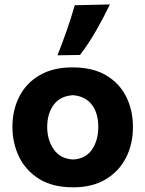

<svg xmlns="http://www.w3.org/2000/svg" viewBox="-20 -808 638 842"><path d="M301 13.5Q210 13.5 151 -23.8Q92 -61 63.2 -121.2Q34.5 -181.5 34.5 -251Q34.5 -325.5 64.8 -384.8Q95 -444 153.8 -478.2Q212.5 -512.5 298 -512.5Q386.5 -512.5 445.2 -477.8Q504 -443 533.5 -383.8Q563 -324.5 563 -251Q563 -175.5 532.2 -115.8Q501.5 -56 443 -21.2Q384.5 13.5 301 13.5ZM300.5 -108.5Q356 -111.5 383.5 -152.2Q411 -193 411 -251Q411 -312.5 382.5 -349.2Q354 -386 300.5 -390.5Q244.5 -387.5 215.8 -348.8Q187 -310 187 -251Q187 -194.5 215.8 -153Q244.5 -111.5 300.5 -108.5ZM232 -565.5Q254 -620.5 273 -675.2Q292 -730 308 -785L462 -788.5Q434.5 -731.5 401.8 -674.2Q369 -617 331 -567Z"/></svg>

Font: Commissioner Flair
Style: Bold
Weight: 700
Designer: Kostas Bartsokas
Foundry: Kostas Bartsokas
Version: Version 1.000; ttfautohint (v1.8.3)